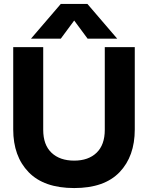

<svg xmlns="http://www.w3.org/2000/svg" viewBox="-20 -938 751 973"><path d="M288 -918H423L574 -742H424L356 -834L288 -742H137ZM47 -282V-699H199V-280Q199 -204 241 -164Q283 -124 356 -124Q428 -124 469.5 -164Q511 -204 511 -280V-699H663V-282Q663 -146 586 -65.5Q509 15 356 15Q203 15 125 -65.5Q47 -146 47 -282Z"/></svg>

Font: Prompt SemiBold
Style: Regular
Weight: 600
Designer: Katatrad Team
Foundry: CadsonDemak
Version: Version 1.000